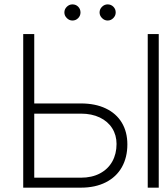

<svg xmlns="http://www.w3.org/2000/svg" viewBox="-20 -864 764 884"><path d="M566.4 -199.2Q566.4 -139.2 541 -94.2Q515.6 -49.3 467.3 -24.7Q418.9 0 352.5 0H86.9V-707H137.7V-387.7H352.5Q418.9 -387.7 467 -364.7Q515.1 -341.8 540.8 -299.3Q566.4 -256.8 566.4 -199.2ZM352.5 -45.9Q403.3 -45.9 440.4 -65.7Q477.5 -85.4 497.1 -120.6Q516.6 -155.8 516.6 -201.2Q516.6 -241.7 496.6 -273.4Q476.6 -305.2 439.5 -323Q402.3 -340.8 352.5 -340.8H137.7V-45.9ZM710.9 0H660.2V-707H710.9ZM276.4 -806.6Q276.4 -821.8 287.6 -832.8Q298.8 -843.8 313.5 -843.8Q329.6 -843.8 340.1 -833Q350.6 -822.3 350.6 -806.6Q350.6 -791.5 339.8 -780.5Q329.1 -769.5 313.5 -769.5Q298.8 -769.5 287.6 -780.8Q276.4 -792 276.4 -806.6ZM438.5 -806.6Q438.5 -821.8 449.7 -832.8Q460.9 -843.8 475.6 -843.8Q491.2 -843.8 502 -833Q512.7 -822.3 512.7 -806.6Q512.7 -792 501.7 -780.8Q490.7 -769.5 475.6 -769.5Q460.9 -769.5 449.7 -780.8Q438.5 -792 438.5 -806.6Z"/></svg>

Font: Pretendard JP ExtraLight
Style: Regular
Weight: 200
Designer: Base glyphs from Inter by Rasmus Andersson; Hangeul glyphs from Noto Sans CJK(Source Han Sans) by Jang Soo-young and Kan
Foundry: Kil Hyung-jin
Version: Version 1.309